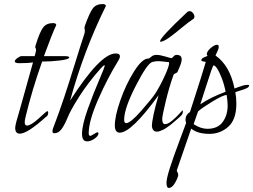

<svg xmlns="http://www.w3.org/2000/svg" viewBox="-20 -652 1250 948"><path d="M151 -375 155 -389Q158 -401 158 -406Q158 -410 156 -413.5Q154 -417 154 -420Q154 -423 157 -432Q177 -496 193.5 -517Q210 -538 242 -538Q256 -538 258 -529Q236 -482 197 -375H294Q322 -375 322 -369Q322 -359 276 -353.5Q230 -348 188 -348Q138 -207 107 -78Q102 -58 102 -49Q102 -32 113 -32Q133 -32 171.5 -67.5Q210 -103 213 -103Q218 -103 218 -97Q218 -80 207 -75Q115 8 78 8Q55 8 55 -21Q55 -37 79 -115Q82 -125 143 -344Q119 -340 76 -340Q53 -340 53 -349Q53 -356 66 -365.5Q79 -375 87 -375Z M565 -354Q511 -267 464.5 -160.5Q418 -54 418 5Q418 19 426 19Q429 19 443.5 10Q458 1 461 1Q466 1 466 7Q466 19 447 32.5Q428 46 410 46Q385 46 385 9Q385 -34 413 -112.5Q441 -191 469 -255.5Q497 -320 497 -328Q497 -330 496 -330Q492 -330 478 -315Q415 -244 372 -176.5Q329 -109 314.5 -73Q300 -37 284.5 -15.5Q269 6 248 6Q239 6 239 -4Q239 -13 244 -24Q271 -94 296 -169Q321 -244 349.5 -336.5Q378 -429 396 -483Q399 -492 399 -501Q399 -505 398 -508.5Q397 -512 397 -514Q397 -518 400 -527Q423 -591 439 -611.5Q455 -632 488 -632Q501 -632 503 -623Q394 -403 326 -155Q475 -388 551 -388Q572 -388 572 -374Q572 -365 565 -354Z M873 -80Q872 -79 864 -71.5Q856 -64 851 -60Q846 -56 836.5 -47.5Q827 -39 820 -34Q813 -29 803 -22Q793 -15 785.5 -11.5Q778 -8 770 -5Q762 -2 755 -2Q734 -2 730 -27Q730 -69 763 -182Q629 3 571 3Q547 3 547 -33Q547 -79 574.5 -157.5Q602 -236 642 -299.5Q682 -363 712 -363H715L726 -371Q735 -381 754 -381Q769 -381 796 -373Q823 -365 826 -365Q830 -365 836.5 -373Q843 -381 852 -381Q877 -381 877 -359Q877 -350 873.5 -339Q870 -328 863.5 -313.5Q857 -299 856 -296Q855 -294 846.5 -290Q838 -286 837 -283Q815 -221 798 -150.5Q781 -80 781 -64Q781 -39 795 -39Q809 -39 829.5 -56Q850 -73 865 -90Q880 -107 881 -107Q883 -107 883 -103Q883 -88 873 -80ZM807 -346Q801 -346 786.5 -348Q772 -350 762 -350Q748 -350 732 -346Q707 -339 650 -227.5Q593 -116 593 -61Q593 -44 603 -44Q624 -44 677.5 -105Q731 -166 748 -192Q773 -232 794 -278.5Q815 -325 815 -340Q815 -346 810 -346ZM934 -558Q912 -544 878.5 -516Q845 -488 819 -469Q793 -450 776 -446Q774 -446 773 -446Q771 -447 770 -448Q770 -466 904 -592Q907 -595 910 -596Q913 -597 916 -597Q925 -597 932.5 -588Q940 -579 940 -570Q940 -566 938.5 -563Q937 -560 934 -558Z M1138 -215Q1144 -217 1157 -222Q1170 -227 1181 -230Q1192 -233 1203 -233Q1210 -233 1210 -230Q1210 -223 1200 -217.5Q1190 -212 1169.5 -206Q1149 -200 1142 -197Q1147 -171 1147 -140Q1147 -62 1107.5 -26.5Q1068 9 1014 9Q956 9 924 -17Q915 9 890 81.5Q865 154 854 186Q853 188 853 190Q853 193 856.5 199Q860 205 860 211Q860 223 845 249.5Q830 276 814 276Q802 276 802 251Q802 230 818.5 178Q835 126 866.5 42.5Q898 -41 899 -45Q896 -52 896 -62Q896 -85 918 -99Q985 -306 996 -346Q996 -347 985 -348.5Q974 -350 974 -355Q974 -363 990 -370L1005 -376Q1001 -380 1001 -384Q1001 -398 1020 -414.5Q1039 -431 1052 -431Q1060 -431 1060 -421Q1060 -412 1055 -402L1044 -378Q1115 -328 1138 -215ZM1099 -183Q1082 -183 1030 -151.5Q978 -120 958 -102L936 -39Q971 -16 1004 -16Q1055 -16 1079.5 -49.5Q1104 -83 1104 -131Q1104 -153 1099 -183ZM1094 -199Q1087 -235 1075 -266Q1063 -297 1052.5 -313Q1042 -329 1035 -329Q1032 -329 1022 -300.5Q1012 -272 995 -218Q978 -164 969 -137Q1017 -170 1094 -199Z"/></svg>

Font: Bilbo Swash Caps
Style: Regular
Weight: 400
Designer: Robert E. Leuschke
Foundry: Robert E. Leuschke
Version: Version 1.003